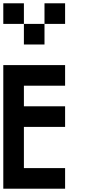

<svg xmlns="http://www.w3.org/2000/svg" viewBox="-20 -1145 540 1165"><path d="M0 0V-750H375V-625H125V-500H375V-375H125V-125H375V0ZM0 -1000V-1125H125V-1000ZM125 -875V-1000H250V-875ZM250 -1000V-1125H375V-1000Z"/></svg>

Font: Galmuri7 Regular
Style: Regular
Weight: 400
Designer: Lee Minseo (quiple)
Version: Version 2.399;hotconv 1.1.1;makeotfexe 2.6.0 DEVELOPMENT